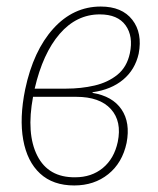

<svg xmlns="http://www.w3.org/2000/svg" viewBox="-20 -557 482 587"><path d="M207 10Q142 10 102.5 -26.5Q63 -63 51 -129.5Q39 -196 57 -284Q82 -402 143 -469.5Q204 -537 288 -537Q353 -537 384.5 -496.5Q416 -456 404 -393Q393 -344 356.5 -313.5Q320 -283 263 -275V-273Q324 -263 351.5 -222.5Q379 -182 367 -120Q354 -59 311 -24.5Q268 10 207 10ZM285 -513Q214 -513 162.5 -453.5Q111 -394 86 -286H182Q228 -286 269 -295.5Q310 -305 339 -328.5Q368 -352 377 -394Q388 -446 364 -479.5Q340 -513 285 -513ZM210 -15Q260 -15 294.5 -43.5Q329 -72 340 -123Q353 -186 319 -223.5Q285 -261 213 -261H81Q60 -148 94 -81Q128 -14 210 -15Z"/></svg>

Font: Noto Sans SemiCondensed Thin
Style: Italic
Weight: 100
Width: 4
Italic angle: -12°
Designer: Monotype Design Team
Foundry: Monotype Imaging Inc.
Version: Version 2.013; ttfautohint (v1.8.4.7-5d5b)